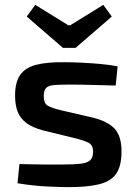

<svg xmlns="http://www.w3.org/2000/svg" viewBox="-20 -759 561 790"><path d="M245 -503Q279 -503 318.5 -501Q358 -499 396 -495.5Q434 -492 464 -486L456 -407Q408 -408 360.5 -409.5Q313 -411 267 -411Q226 -411 202.5 -409Q179 -407 169.5 -397Q160 -387 160 -363Q160 -334 176 -324.5Q192 -315 228 -306L362 -275Q423 -260 451.5 -229.5Q480 -199 480 -136Q480 -75 457.5 -43.5Q435 -12 386.5 -0.5Q338 11 263 11Q234 11 177 8.5Q120 6 52 -5L60 -84Q80 -84 107.5 -83Q135 -82 166.5 -82Q198 -82 231 -82Q284 -82 312.5 -85.5Q341 -89 352 -100.5Q363 -112 363 -134Q363 -162 344.5 -171.5Q326 -181 290 -190L159 -222Q114 -234 89 -252.5Q64 -271 53 -298.5Q42 -326 42 -366Q42 -420 62.5 -450Q83 -480 127.5 -492Q172 -504 245 -503ZM405 -739 440 -691 291 -562H239L90 -691L125 -739L261 -655H269Z"/></svg>

Font: Exo 2 SemiBold
Style: Regular
Weight: 600
Designer: Natanael Gama
Foundry: Natanael Gama
Version: Version 2.010